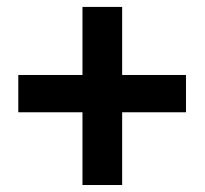

<svg xmlns="http://www.w3.org/2000/svg" viewBox="-20 -609 597 558"><path d="M335 -391.1H520.5V-282.7H335V-71.3H219.7V-282.7H33.2V-391.1H219.7V-588.9H335Z"/></svg>

Font: Vazir Medium FD
Style: Medium-FD
Weight: 500
Designer: Saber Rastikerdar
Foundry: Saber Rastikerdar
Version: Version 30.0.0